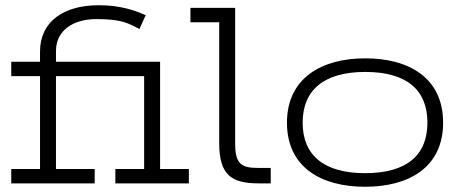

<svg xmlns="http://www.w3.org/2000/svg" viewBox="-20 -701 1762 734"><path d="M421 0H702V-55H592V-465H194V-506C194 -587 263 -628 348 -628C444 -628 469 -613 513 -590L537 -643C493 -662 440 -681 357 -681C224 -681 133 -619 133 -504V-465H23V-410H133V-55H23V0H342V-55H194V-410H531V-55H421Z M708 -616H818V-154C818 -33 864 0 968 0H1015V-59H967C904 -59 879 -73 879 -152V-671H708Z M1674 -232C1674 -403 1544 -478 1376 -478C1209 -478 1077 -402 1077 -232C1077 -62 1207 13 1376 13C1544 13 1674 -62 1674 -232ZM1614 -232C1614 -107 1534 -39 1376 -39C1219 -39 1137 -107 1137 -232C1137 -357 1219 -426 1376 -426C1534 -426 1614 -358 1614 -232Z"/></svg>

Font: Stint Ultra Expanded
Style: Regular
Weight: 400
Width: 7
Designer: Astigmatic (AOETI)
Foundry: Astigmatic (AOETI)
Version: Version 1.000